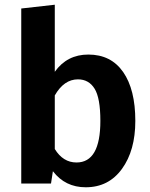

<svg xmlns="http://www.w3.org/2000/svg" viewBox="-20 -777 636 813"><path d="M304 -89Q405 -89 405 -265Q405 -362 380.5 -401.5Q356 -441 310 -441Q251 -441 212 -373V-146Q247 -89 304 -89ZM354 -546Q450 -546 501.5 -472Q553 -398 553 -265Q553 -140 496.5 -62Q440 16 343 16Q256 16 204 -52L196 0H70V-741L212 -757V-473Q264 -546 354 -546Z"/></svg>

Font: FiraSans
Style: Regular
Weight: 600
Designer: Carrois Corporate & Edenspiekermann AG
Foundry: Carrois Corporate GbR & Edenspiekermann AG
Version: Version 3.106;PS 003.106;hotconv 1.0.70;makeotf.lib2.5.58329